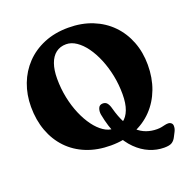

<svg xmlns="http://www.w3.org/2000/svg" viewBox="-148 -856 1097 1131"><g transform="rotate(-20 400.5 -290.0)"><path d="M400.2 -718.8Q483.6 -718.8 551.1 -691.5Q618.7 -664.2 666.7 -615Q714.7 -565.8 740.5 -499Q766.4 -432.3 766.4 -353.4Q766.4 -271.9 740.8 -203.7Q715.2 -135.5 667.3 -85.5Q619.4 -35.5 551.9 -8.1Q484.4 19.4 400.6 19.4Q316 19.4 248.5 -7.8Q180.9 -34.9 133.2 -84.9Q85.5 -134.9 60.3 -203.5Q35 -272.1 35 -355Q35 -430.8 59.9 -496.8Q84.8 -562.7 132.2 -612.5Q179.6 -662.3 247.3 -690.5Q315 -718.8 400.2 -718.8ZM567.4 -241.6Q567.4 -302 555.9 -359.2Q544.3 -416.3 523.8 -465.7Q503.3 -515.1 476.4 -552.3Q449.5 -589.4 418.3 -610.5Q387.1 -631.6 354.8 -631.6Q316.9 -631.6 290.3 -611.1Q263.8 -590.6 250 -551.7Q236.2 -512.8 236.2 -458Q236.2 -396.2 248.1 -338.5Q260 -280.9 281 -231.7Q302 -182.6 329 -146Q356.1 -109.4 386.6 -88.9Q417.2 -68.4 447.8 -68.4Q484.2 -68.4 511.1 -87.4Q538 -106.4 552.7 -144.9Q567.4 -183.3 567.4 -241.6ZM406.9 -171Q403.1 -192.3 410 -210.6Q416.8 -228.9 437 -229.7Q455.3 -230.5 465.5 -218.1Q475.7 -205.8 481.6 -182.4Q496.8 -126.4 517.6 -87.5Q538.5 -48.6 564.9 -24.3Q591.4 -0.1 622.4 11Q653.5 22.1 688.3 22.1Q705.3 22.1 717.1 19.6Q728.9 17.1 739.1 14.7Q749.3 12.2 759.9 12.2Q771.1 12.2 779.3 19Q787.6 25.8 787.6 38.1Q787.6 47.4 785.7 55.1Q783.8 62.7 779.3 71.9L765.2 99.2Q755.5 119 740.3 128.9Q725.2 138.9 691 138.9Q644.9 138.9 600.6 120.3Q556.2 101.8 517.9 64Q479.5 26.3 450.7 -32.4Q421.9 -91.1 406.9 -171Z"/></g></svg>

Font: Fraunces SuperSoft Wonky
Style: Regular
Weight: 900
Version: Version 1.000;[b76b70a41]